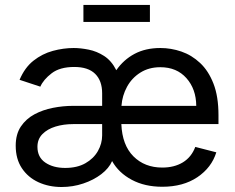

<svg xmlns="http://www.w3.org/2000/svg" viewBox="-20 -748 957 781"><path d="M230.5 12.7Q178.7 12.7 136.2 -6.8Q93.8 -26.4 68.8 -64Q43.9 -101.6 43.9 -155.3Q43.9 -202.1 64.9 -233.4Q85.9 -264.6 120.1 -283Q154.3 -301.3 195.3 -309.3Q236.3 -317.4 276.4 -317.4H395.5V-368.7Q395.5 -419.4 367.2 -447.5Q338.9 -475.6 282.2 -475.6Q223.6 -475.6 190.2 -450Q156.7 -424.3 144 -395.5L59.6 -423.3Q80.6 -473.1 116.2 -501.2Q151.9 -529.3 194.8 -541Q237.8 -552.7 279.8 -552.7Q307.6 -552.7 340.6 -546.1Q373.5 -539.6 403.6 -520.3Q433.6 -501 453.1 -462.4Q482.4 -504.9 527.1 -528.8Q571.8 -552.7 632.3 -552.7Q675.8 -552.7 717.8 -538.3Q759.8 -523.9 793.9 -491.9Q828.1 -460 848.4 -407.7Q868.7 -355.5 868.7 -279.8V-243.2H473.6Q477.1 -157.7 522.7 -112.1Q568.4 -66.4 640.1 -66.4Q689 -66.4 723.9 -87.6Q758.8 -108.9 774.4 -150.4L859.9 -128.4Q840.8 -66.4 783 -27.3Q725.1 11.7 640.1 11.7Q568.8 11.7 515.9 -16.6Q462.9 -44.9 436 -92.8Q423.3 -63.5 392.1 -39.6Q360.8 -15.6 318.6 -1.5Q276.4 12.7 230.5 12.7ZM395.5 -243.2H277.3Q238.8 -243.2 205.8 -233.2Q172.9 -223.1 152.6 -202.6Q132.3 -182.1 132.3 -150.9Q132.3 -108.4 164.3 -86.7Q196.3 -64.9 245.1 -64.9Q293.9 -64.9 327.4 -84Q360.8 -103 378.2 -133.5Q395.5 -164.1 395.5 -197.3ZM474.1 -317.4H778.3Q777.8 -385.7 738.3 -430.2Q698.7 -474.6 632.3 -474.6Q585.4 -474.6 550.8 -452.6Q516.1 -430.7 496.6 -394.8Q477.1 -358.9 474.1 -317.4ZM589.8 -728V-658.7H319.3V-728Z"/></svg>

Font: Inter
Style: Regular
Weight: 400
Designer: Rasmus Andersson
Foundry: rsms
Version: Version 4.001;git-9221beed3